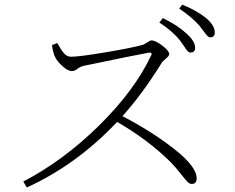

<svg xmlns="http://www.w3.org/2000/svg" viewBox="-20 -830 1040 849"><path d="M684.6 -730.5 700.2 -750Q766.6 -717.8 805.7 -680.7Q842.8 -647.5 842.8 -619.1Q842.8 -597.7 822.3 -597.7Q815.4 -597.7 809.6 -604Q803.7 -610.4 793.5 -626Q783.2 -641.6 776.4 -650.4Q743.2 -692.4 684.6 -730.5ZM210 -630.9 233.4 -639.6Q235.4 -636.7 241.7 -625.5Q248 -614.3 252 -608.4Q255.9 -602.5 262.7 -594.7Q269.5 -586.9 277.3 -583Q285.2 -579.1 294.9 -579.1Q330.1 -579.1 446.3 -598.6Q562.5 -618.2 608.4 -630.9Q617.2 -632.8 630.4 -642.1Q643.6 -651.4 649.4 -651.4Q668 -651.4 698.2 -627.9Q728.5 -604.5 728.5 -590.8Q728.5 -583 713.4 -570.8Q698.2 -558.6 692.4 -547.9Q608.4 -413.1 521.5 -316.4Q654.3 -247.1 752 -169.9Q849.6 -92.8 849.6 -42Q849.6 -16.6 828.1 -16.6Q818.4 -16.6 809.1 -25.9Q799.8 -35.2 779.3 -61.5Q758.8 -87.9 735.4 -112.3Q634.8 -211.9 498 -291Q319.3 -101.6 98.6 -1L83 -27.3Q259.8 -119.1 417.5 -274.4Q575.2 -429.7 648.4 -585Q652.3 -592.8 648.4 -595.7Q644.5 -598.6 635.7 -596.7Q589.8 -588.9 351.6 -539.1Q335.9 -536.1 322.8 -525.9Q309.6 -515.6 297.9 -515.6Q281.2 -515.6 258.3 -535.6Q235.4 -555.7 225.6 -574.2Q213.9 -595.7 210 -630.9ZM772.5 -792 786.1 -809.6Q852.5 -782.2 892.6 -749Q929.7 -716.8 929.7 -686.5Q929.7 -665 910.2 -665Q903.3 -665 897.5 -670.9Q891.6 -676.8 880.4 -691.9Q869.1 -707 862.3 -715.8Q828.1 -754.9 772.5 -792Z"/></svg>

Font: GenYoMin TW TTF ExtraLight
Style: Regular
Weight: 250
Version: Version 1.300